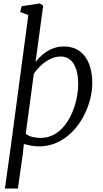

<svg xmlns="http://www.w3.org/2000/svg" viewBox="-20 -837 595 1111"><path d="M8.5 254 43.5 2.5 144 -750 97 -767.5 105 -801 209.5 -817 230 -805 185.5 -477.5Q201 -499.5 225.2 -520.2Q249.5 -541 280.8 -554.5Q312 -568 348 -568Q404.5 -568 441.2 -540.8Q478 -513.5 496 -465.8Q514 -418 514 -356Q514 -310 500.8 -259.5Q487.5 -209 461.8 -161Q436 -113 398.2 -74.5Q360.5 -36 311.8 -13Q263 10 203.5 10Q182.5 10 159.8 5.8Q137 1.5 118 -3.5L112 54L83.5 254ZM214.5 -39Q259 -39 294 -59Q329 -79 355 -112.2Q381 -145.5 398.2 -186.5Q415.5 -227.5 424 -270.5Q432.5 -313.5 432.5 -351.5Q432.5 -401 420.8 -436.5Q409 -472 386.8 -491Q364.5 -510 332.5 -510Q297.5 -510 266.2 -493.2Q235 -476.5 211.5 -453Q188 -429.5 175.5 -409L129 -63Q146 -49.5 168.8 -44.2Q191.5 -39 214.5 -39Z"/></svg>

Font: Merriweather Light
Style: Italic
Weight: 300
Italic angle: -7.8°
Designer: Eben Sorkin
Foundry: Eben Sorkin
Version: Version 2.101